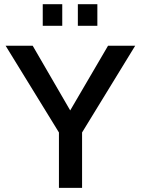

<svg xmlns="http://www.w3.org/2000/svg" viewBox="-20 -912 684 932"><path d="M266.1 0V-269L7.3 -689.9H138.7L320.8 -376L504.4 -689.9H636.2L378.4 -269V0ZM187.5 -786.6V-891.6H282.2V-786.6ZM357.9 -786.6V-891.6H452.6V-786.6Z"/></svg>

Font: Acari Sans SemiBold
Style: Regular
Weight: 600
Designer: Alfredo Marco Pradil and Stefan Peev
Foundry: Hanken Design Co.
Version: Version 1.045;January 11, 2019;FontCreator 11.5.0.2425 64-bi